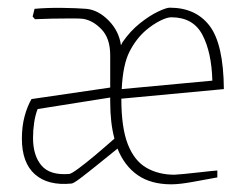

<svg xmlns="http://www.w3.org/2000/svg" viewBox="-20 -470 637 500"><path d="M37 -109Q37 -141 44 -167Q51 -193 62 -212L267 -242V-326Q267 -370 244.5 -393.5Q222 -417 196 -421Q189 -422 166 -422Q143 -422 116.5 -421.5Q90 -421 71 -420L65 -427L70 -447Q103 -450 141.5 -449.5Q180 -449 205 -447Q236 -444 263 -416.5Q290 -389 295 -352Q297 -356 299 -360Q319 -389 344 -409Q369 -429 391 -439.5Q413 -450 422 -450Q490 -450 526 -402.5Q562 -355 563 -238L296 -213Q296 -137 313 -94Q330 -51 361.5 -33Q393 -15 434 -15Q438 -15 459.5 -17Q481 -19 506.5 -22Q532 -25 546 -26V-8Q518 -3 483 3.5Q448 10 426 10Q373 10 338.5 -14Q304 -38 286 -83Q260 -62 234 -41Q208 -20 189.5 -6Q171 8 166 8Q105 14 71 -16Q37 -46 37 -109ZM297 -238 533 -260Q531 -334 507 -379.5Q483 -425 426 -425Q415 -425 397 -416Q379 -407 361 -392Q335 -370 317.5 -336Q300 -302 297 -238ZM267 -205Q267 -211 267 -216L78 -186Q72 -171 69 -151Q66 -131 66 -111Q66 -65 88 -39Q110 -13 160 -17Q165 -17 183.5 -30.5Q202 -44 227 -65Q252 -86 278 -109Q267 -150 267 -205Z"/></svg>

Font: Grenze Gotisch Thin
Style: Regular
Weight: 100
Designer: Renata Polastri
Foundry: Omnibus-Type
Version: Version 1.001